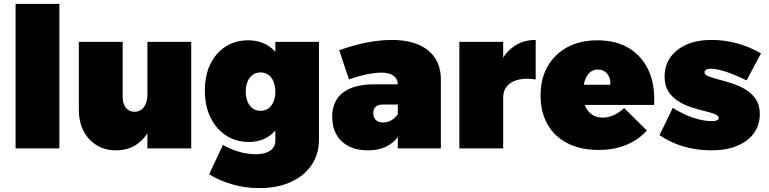

<svg xmlns="http://www.w3.org/2000/svg" viewBox="-20 -762 3947 986"><path d="M60 -742H285V0H60Z M610 -263Q610 -229 626.5 -208.5Q643 -188 670 -188Q701 -188 719 -212Q737 -236 737 -276H787Q787 -189 761.5 -125Q736 -61 689 -25.5Q642 10 576 10Q520 10 477 -16Q434 -42 409.5 -88.5Q385 -135 385 -198V-547H610ZM737 -547H962V0H737Z M1618 -45Q1618 31 1579 87Q1540 143 1471.5 173.5Q1403 204 1312 204Q1233 204 1165 182.5Q1097 161 1054 133L1125 -18Q1161 4 1206.5 17Q1252 30 1292 30Q1325 30 1348 21.5Q1371 13 1382.5 -2.5Q1394 -18 1394 -39V-547H1618ZM1253 -555Q1318 -555 1363.5 -523Q1409 -491 1433 -433Q1457 -375 1457 -296Q1457 -216 1433.5 -157Q1410 -98 1365.5 -65.5Q1321 -33 1257 -33Q1193 -33 1142 -65.5Q1091 -98 1061.5 -157.5Q1032 -217 1032 -297Q1032 -376 1060.5 -433.5Q1089 -491 1139 -523Q1189 -555 1253 -555ZM1318 -390Q1295 -390 1278 -378Q1261 -366 1251.5 -343.5Q1242 -321 1242 -291Q1242 -262 1251.5 -239.5Q1261 -217 1278 -205Q1295 -193 1318 -193Q1341 -193 1358 -205Q1375 -217 1384.5 -239.5Q1394 -262 1394 -291Q1394 -321 1384.5 -343.5Q1375 -366 1358 -378Q1341 -390 1318 -390Z M1945 -225Q1922 -225 1909.5 -214Q1897 -203 1897 -181Q1897 -159 1910 -146Q1923 -133 1947 -133Q1962 -133 1976 -138Q1990 -143 2002 -152.5Q2014 -162 2023 -175L2049 -109Q2030 -53 1984.5 -21.5Q1939 10 1869 10Q1811 10 1770 -11.5Q1729 -33 1707.5 -71.5Q1686 -110 1686 -162Q1686 -243 1740 -285.5Q1794 -328 1898 -329H2042V-225ZM2023 -327Q2023 -356 2001.5 -372.5Q1980 -389 1938 -389Q1907 -389 1863 -380Q1819 -371 1772 -354L1722 -504Q1769 -521 1815.5 -533Q1862 -545 1907 -551Q1952 -557 1992 -557Q2111 -557 2177.5 -504Q2244 -451 2244 -354V0H2023Z M2731 -354Q2681 -362 2643 -353Q2605 -344 2584.5 -320.5Q2564 -297 2564 -261L2514 -271Q2514 -358 2541 -422.5Q2568 -487 2616.5 -522Q2665 -557 2731 -557ZM2339 -547H2564V0H2339Z M3114 -327Q3116 -350 3108 -367.5Q3100 -385 3085 -395Q3070 -405 3050 -405Q3025 -405 3008 -389Q2991 -373 2982.5 -345.5Q2974 -318 2974 -284Q2974 -243 2986.5 -215Q2999 -187 3021.5 -172.5Q3044 -158 3074 -158Q3133 -158 3185 -207L3302 -92Q3259 -44 3196.5 -18Q3134 8 3054 8Q2961 8 2894 -26.5Q2827 -61 2791.5 -124Q2756 -187 2756 -271Q2756 -358 2792.5 -421.5Q2829 -485 2894.5 -520Q2960 -555 3048 -555Q3144 -555 3211 -514Q3278 -473 3311.5 -398.5Q3345 -324 3339 -223H2945V-327Z M3814 -349Q3753 -379 3707 -394Q3661 -409 3629 -409Q3615 -409 3606.5 -404Q3598 -399 3598 -391Q3598 -378 3618.5 -370Q3639 -362 3671.5 -353.5Q3704 -345 3740 -333.5Q3776 -322 3808.5 -302.5Q3841 -283 3861.5 -252.5Q3882 -222 3882 -176Q3882 -120 3851.5 -78Q3821 -36 3765.5 -13Q3710 10 3634 10Q3558 10 3491 -9.5Q3424 -29 3367 -68L3435 -208Q3490 -174 3540.5 -157Q3591 -140 3637 -140Q3648 -140 3655.5 -142Q3663 -144 3667 -147.5Q3671 -151 3671 -156Q3671 -168 3651 -176Q3631 -184 3599.5 -191.5Q3568 -199 3532 -210.5Q3496 -222 3464.5 -241.5Q3433 -261 3413 -291.5Q3393 -322 3393 -368Q3393 -426 3423 -468Q3453 -510 3507 -533.5Q3561 -557 3634 -557Q3699 -557 3763 -540Q3827 -523 3888 -488Z"/></svg>

Font: Alexandria Black
Style: Regular
Weight: 900
Designer: Mohamed Gaber
Foundry: Kief Type Foundry
Version: Version 5.100